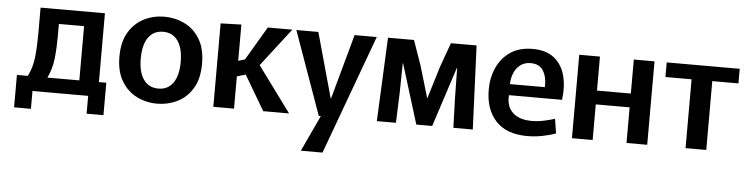

<svg xmlns="http://www.w3.org/2000/svg" viewBox="-46 -750 4647 1192"><g transform="rotate(5 2277.5 -153.5)"><path d="M56 111V-91H124Q152 -146 159 -212.5Q166 -279 166 -353V-520H567V-91H613V111H508V0H161V111ZM288 -353Q288 -279 281 -214Q274 -149 246 -91H445V-429H288Z M938 11Q870 11 811.5 -18Q753 -47 716.5 -107Q680 -167 680 -260Q680 -353 716.5 -413Q753 -473 811.5 -502Q870 -531 938 -531Q1005 -531 1064 -502Q1123 -473 1159 -413Q1195 -353 1195 -260Q1195 -167 1159 -107Q1123 -47 1064 -18Q1005 11 938 11ZM938 -83Q997 -83 1029.5 -129Q1062 -175 1062 -260Q1062 -345 1029.5 -391Q997 -437 938 -437Q878 -437 845.5 -391Q813 -345 813 -260Q813 -175 845.5 -129Q878 -83 938 -83Z M1288 -520 1417 -524V-298L1458 -310L1582 -520H1735L1552 -283L1760 0H1599L1471 -217L1417 -201V0H1288Z M1760 -520H1897L2009 -117H2012L2123 -520H2261L1988 224H1853L1958 -1H1945Z M2331 -522H2493L2547 -368L2606 -169H2607L2668 -369L2723 -522H2883L2905 0H2784L2778 -184L2775 -372H2773L2652 0H2553L2438 -372H2436L2433 -185L2426 0H2307Z M3245 11Q3115 11 3048.5 -61Q2982 -133 2982 -256Q2982 -330 3010 -392.5Q3038 -455 3093.5 -493Q3149 -531 3232 -531Q3317 -531 3367 -490.5Q3417 -450 3434.5 -382Q3452 -314 3441 -232H3110Q3105 -161 3146.5 -123Q3188 -85 3263 -85Q3303 -85 3342 -93.5Q3381 -102 3408 -111L3422 -21Q3385 -7 3338 2Q3291 11 3245 11ZM3227 -442Q3190 -442 3164 -422.5Q3138 -403 3124.5 -371Q3111 -339 3110 -301H3327Q3328 -306 3328 -309.5Q3328 -313 3328 -316Q3328 -370 3304.5 -406Q3281 -442 3227 -442Z M3523 -520H3652V-308H3863V-520H3992V0H3863V-222H3652V0H3523Z M4231 0V-429H4068V-520H4523V-429H4360V0Z"/></g></svg>

Font: Murecho Medium
Style: Regular
Weight: 500
Designer: Neil Summerour
Foundry: Positype
Version: Version 1.010; ttfautohint (v1.8.3)